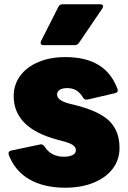

<svg xmlns="http://www.w3.org/2000/svg" viewBox="-20 -825 601 898"><path d="M21 -101Q20 -103 20 -108Q20 -118 33 -121L166 -149L172 -150Q181 -150 189 -139Q203 -116 226 -104Q249 -92 278 -92Q305 -92 320 -100Q335 -108 335 -123Q335 -136 321.5 -146Q308 -156 273 -165L251 -171Q44 -225 44 -376Q44 -429 74.5 -470.5Q105 -512 160 -535Q215 -558 286 -558Q380 -558 440.5 -521.5Q501 -485 529 -410L531 -403Q531 -392 517 -389L388 -359H384Q373 -359 367 -371Q354 -392 336.5 -402.5Q319 -413 294 -413Q273 -413 260 -405.5Q247 -398 247 -383Q247 -368 263 -357Q279 -346 313 -338L334 -333Q447 -304 493 -257.5Q539 -211 539 -133Q539 -77 506.5 -35Q474 7 416.5 30Q359 53 285 53Q185 53 117 13.5Q49 -26 21 -101ZM170 -625 172 -633 253 -793Q259 -805 272 -805H449Q462 -805 462 -796Q462 -792 459 -786L349 -624Q342 -614 330 -614H183Q170 -614 170 -625Z"/></svg>

Font: LINE Seed JP_TTF ExtraBold
Style: Regular
Weight: 800
Designer: LY Corporation & Fontrix & Fontworks
Version: Version 1.015